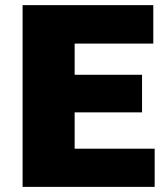

<svg xmlns="http://www.w3.org/2000/svg" viewBox="-20 -731 655 751"><path d="M68.4 0H585V-149.4H272V-291.5H535.6V-438.5H272V-560.5H579.6V-710.9H68.4Z"/></svg>

Font: Roboto Flex
Style: wght 1000 wdth 100 opsz 14.0 GRAD 0.00 slnt 0.00 XTRA 468 XOPQ 96 YOPQ 79 YTLC 514 YTUC 712 YTAS 750 YTDE -203.00 YTFI 738
Weight: 1000
Designer: Berlow after Robertson
Foundry: Google
Version: Version 3.100